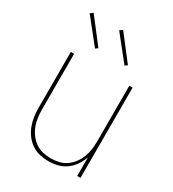

<svg xmlns="http://www.w3.org/2000/svg" viewBox="-182 -848 865 958"><g transform="rotate(30 250.0 -369.0)"><path d="M247 8Q221 8 195.5 2Q170 -4 149 -18.5Q128 -33 112.5 -54Q97 -75 88 -99Q79 -123 75.5 -148.5Q72 -174 72 -200V-520H91V-200Q91 -177 94 -153.5Q97 -130 105.5 -108Q114 -86 128 -67Q142 -48 161 -34.5Q180 -21 203.5 -15.5Q227 -10 250 -10Q273 -10 296.5 -15.5Q320 -21 339 -34.5Q358 -48 372 -67Q386 -86 394.5 -108Q403 -130 406 -153.5Q409 -177 409 -200V-520H428V0H409V-107Q400 -82 385 -59.5Q370 -37 348 -21Q326 -5 300 1.5Q274 8 247 8ZM338 -595 227 -734 243 -746 352 -605ZM168 -595 57 -734 73 -746 182 -605Z"/></g></svg>

Font: Iosevka Term Curly Thin
Style: Regular
Weight: 100
Designer: Belleve Invis
Foundry: Belleve Invis
Version: Version 32.3.0